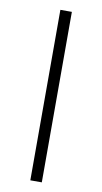

<svg xmlns="http://www.w3.org/2000/svg" viewBox="-86 -783 438 823"><g transform="rotate(10 133.5 -371.0)"><path d="M108 -742H158V0H108Z"/></g></svg>

Font: Goldbeck Next Light
Style: Regular
Weight: 300
Designer: Julieta Ulanovsky
Foundry: Julieta Ulanovsky
Version: Version 7.200